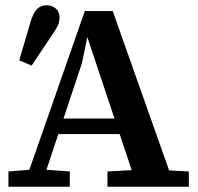

<svg xmlns="http://www.w3.org/2000/svg" viewBox="-20 -709 752 729"><path d="M53 -480 97 -629Q107 -662 121.5 -675.5Q136 -689 156 -689Q178 -689 192 -676.5Q206 -664 206 -642Q206 -626 199.5 -612Q193 -598 179 -578L100 -460ZM12 0V-58L115 -66H136L245 -58V0ZM69 0 302 -667H408L644 0H501L311 -570H312L291 -469L135 0ZM181 -200V-259H488V-200ZM388 0V-58L515 -65H568L697 -58V0Z"/></svg>

Font: Source Serif 4 SemiBold
Style: Regular
Weight: 600
Designer: Frank Grießhammer
Foundry: Adobe Systems Incorporated
Version: Version 4.004;hotconv 1.0.116;makeotfexe 2.5.65601